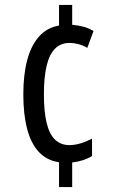

<svg xmlns="http://www.w3.org/2000/svg" viewBox="-20 -744 469 774"><path d="M271 -644Q296 -642 317.5 -636Q339 -630 357 -619L332 -551Q313 -562 294.5 -566.5Q276 -571 261 -571Q225 -571 202 -548Q179 -525 168 -479Q157 -433 157 -364Q157 -294 168 -248.5Q179 -203 202 -181Q225 -159 260 -159Q281 -159 304.5 -166Q328 -173 351 -185V-115Q335 -105 315 -98.5Q295 -92 271 -89V10H218V-90Q169 -97 137 -131Q105 -165 89.5 -224Q74 -283 74 -363Q74 -444 90 -503Q106 -562 138 -597.5Q170 -633 218 -641V-724H271Z"/></svg>

Font: Noto Sans ExtraCondensed
Style: Regular
Weight: 400
Width: 2
Designer: Monotype Design Team
Foundry: Monotype Imaging Inc.
Version: Version 2.013